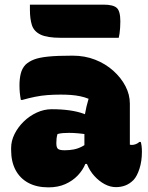

<svg xmlns="http://www.w3.org/2000/svg" viewBox="-20 -798 640 828"><path d="M540 -351Q540 -337 540 -322.5Q540 -308 540 -293Q540 -278 540 -263.5Q540 -249 540 -234Q540 -219 540 -204Q540 -189 540 -174Q541 -174 544 -173.5Q547 -173 549 -173Q557 -173 566 -176.5Q575 -180 581 -186H587Q589 -180 590.5 -169Q592 -158 592 -144Q592 -103 581.5 -70.5Q571 -38 556 -22Q539 -5 520 2Q501 9 480 9Q455 9 431 -4Q407 -17 387 -39Q367 -61 355.5 -89.5Q344 -118 344 -148Q344 -181 344 -212.5Q344 -244 344 -277Q344 -291 346.5 -306.5Q349 -322 353 -338.5Q357 -355 362 -372Q345 -379 325.5 -383Q306 -387 285.5 -388.5Q265 -390 242 -390Q212 -390 185 -388Q158 -386 131 -380.5Q104 -375 76 -367H70Q67 -382 65.5 -397.5Q64 -413 64 -430Q64 -458 69.5 -480.5Q75 -503 90 -519Q105 -533 127 -541.5Q149 -550 188 -554Q227 -558 293 -558Q346 -558 390.5 -540.5Q435 -523 468.5 -493Q502 -463 521 -426.5Q540 -390 540 -351ZM223 -180Q223 -162 230 -156Q237 -150 259 -150Q280 -150 298 -153.5Q316 -157 333.5 -166Q351 -175 370 -189L377 -91H348Q337 -64 315 -41Q293 -18 261.5 -4Q230 10 189 10Q138 10 102 -9.5Q66 -29 47 -65Q28 -101 28 -151V-160Q28 -190 42.5 -219.5Q57 -249 82 -273.5Q107 -298 138.5 -312.5Q170 -327 203 -327Q246 -327 280.5 -322Q315 -317 341 -307.5Q367 -298 383 -285Q392 -279 397.5 -268Q403 -257 405.5 -241.5Q408 -226 408 -205Q386 -213 363 -217Q340 -221 318 -223Q296 -225 277 -225Q263 -225 251 -224Q239 -223 228 -220Q225 -210 224 -201Q223 -192 223 -182ZM109 -778H426Q468 -778 483.5 -764Q499 -750 499 -706Q499 -691 498 -677.5Q497 -664 495.5 -653Q494 -642 492 -635H242Q183 -635 154.5 -649Q126 -663 117.5 -690Q109 -717 109 -756Q109 -760 109 -764Q109 -768 109 -771.5Q109 -775 109 -778Z"/></svg>

Font: Recursive Monospace Casual Black
Style: Regular
Weight: 900
Version: Version 1.047